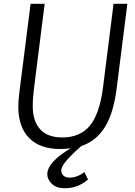

<svg xmlns="http://www.w3.org/2000/svg" viewBox="-20 -767 704 999"><path d="M75.2 -206.1Q74.7 -235.4 81.1 -289.6L139.2 -747.1H212.4L156.2 -302.2Q149.9 -249.5 150.4 -209Q151.9 -133.8 190.4 -92.8Q229 -51.8 304.2 -51.8Q396 -51.8 447 -112.3Q498 -172.9 516.1 -312.5L570.8 -747.1H642.6L586.9 -306.2Q570.3 -176.8 525.4 -105Q480.5 -33.2 403.3 -7.3Q298.8 84 298.8 118.2Q298.8 136.7 310.5 147Q322.3 157.2 341.3 157.2Q381.8 157.2 418.9 128.4L438 166.5Q386.2 212.4 317.9 212.4Q272.5 212.4 249.3 189.2Q226.1 166 226.1 139.6Q226.1 77.1 347.2 4.9Q317.4 8.3 293.9 8.3Q188.5 8.3 132.8 -47.6Q77.1 -103.5 75.2 -206.1Z"/></svg>

Font: HaufeMerriweatherSansLt
Style: Italic
Weight: 300
Designer: Eben Sorkin ( eben@eyebytes.com )
Foundry: Eben Sorkin
Version: Version 1.56